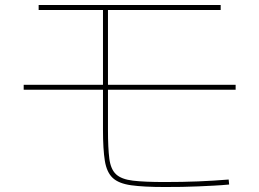

<svg xmlns="http://www.w3.org/2000/svg" viewBox="-20 -730 1040 770"><path d="M640 20Q556 20 506 13Q456 6 432 -16.5Q408 -39 400.5 -85Q393 -131 393 -210V-690H135V-710H865V-690H413V-210Q413 -136 418.5 -93.5Q424 -51 445.5 -31Q467 -11 513 -5.5Q559 0 640 0Q713 0 774.5 -2.5Q836 -5 897 -10L899 10Q868 13 837 14.5Q806 16 774.5 17.5Q743 19 709.5 19.5Q676 20 640 20ZM75 -370V-390H925V-370Z"/></svg>

Font: M PLUS 1 Code Thin
Style: Regular
Weight: 250
Designer: Coji Morishita
Foundry: UNDERFOREST DESIGN
Version: Version 1.002